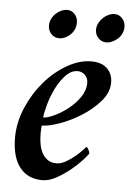

<svg xmlns="http://www.w3.org/2000/svg" viewBox="-48 -660 482 703"><g transform="rotate(5 192.5 -308.5)"><path d="M117 -223Q132 -223 157 -234.5Q182 -246 206.5 -265Q231 -284 249 -309.5Q267 -335 267 -363Q267 -381 255.5 -392Q244 -403 229 -403Q205 -403 185 -382Q165 -361 150.5 -332Q136 -303 127.5 -272.5Q119 -242 117 -223ZM275 -443Q314 -443 334 -423Q354 -403 354 -372Q354 -335 325.5 -302.5Q297 -270 258 -245.5Q219 -221 179 -207Q139 -193 115 -193Q114 -191 113.5 -179Q113 -167 113 -163Q113 -142 116.5 -123.5Q120 -105 128 -91Q136 -77 148.5 -68.5Q161 -60 180 -60Q197 -60 215 -70.5Q233 -81 248 -93.5Q263 -106 273 -117Q283 -128 284 -129Q288 -129 292.5 -120Q297 -111 297 -106Q292 -98 275 -79.5Q258 -61 234.5 -42Q211 -23 184.5 -8.5Q158 6 134 6Q80 6 50.5 -32Q21 -70 21 -141Q21 -197 44.5 -251.5Q68 -306 104.5 -348.5Q141 -391 186.5 -417Q232 -443 275 -443ZM282 -560Q282 -573 288 -584.5Q294 -596 303 -604.5Q312 -613 323 -618Q334 -623 345 -623Q362 -623 373.5 -610Q385 -597 385 -579Q385 -566 379.5 -554.5Q374 -543 365 -535Q356 -527 345 -522Q334 -517 323 -517Q306 -517 294 -529.5Q282 -542 282 -560ZM109 -560Q109 -573 114.5 -584.5Q120 -596 129 -604.5Q138 -613 149 -618Q160 -623 171 -623Q188 -623 199 -610Q210 -597 210 -580Q210 -553 191 -535Q172 -517 150 -517Q133 -517 121 -529.5Q109 -542 109 -560Z"/></g></svg>

Font: Vermiglione Medium
Style: Italic
Weight: 500
Italic angle: -11°
Version: Version 1.000